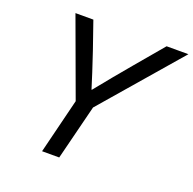

<svg xmlns="http://www.w3.org/2000/svg" viewBox="-126 -840 975 968"><g transform="rotate(20 362.0 -356.0)"><path d="M290 0H198L271 -295L118 -712H214L265 -565Q304 -449 326 -377H328Q402 -469 483 -565L607 -712H724L364 -295Z"/></g></svg>

Font: CST
Style: Italic
Weight: 400
Italic angle: -14°
Version: Version 1.00